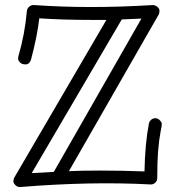

<svg xmlns="http://www.w3.org/2000/svg" viewBox="-20 -731 710 763"><path d="M193.8 -47.9 542 -657.2Q522.5 -656.2 503.2 -655.5Q483.9 -654.8 463.9 -653.8L106 -43Q149.9 -45.9 193.8 -47.9ZM253.9 -50.8Q298.8 -53.2 380.4 -53.2Q461.9 -53.2 554.2 -49.8Q556.2 -159.7 571.8 -240.2Q573.7 -249 580.8 -255.1Q587.9 -261.2 597.7 -261.2Q607.4 -261.2 615.2 -252.9Q623 -244.6 623 -238.3Q623 -231.9 618.2 -208Q605 -138.7 605 -36.1V-23.9Q605 -13.2 597.4 -5.6Q589.8 2 580.1 2H578.1Q341.8 -10.7 61 12.2H59.1Q48.3 12.2 40.8 4.4Q33.2 -3.4 33.2 -10.3Q33.2 -18.1 37.1 -25.9L402.8 -651.9H341.8Q229.5 -651.9 136.2 -658.2Q127.4 -583.5 103 -493.2Q96.7 -475.1 81.8 -475.1Q66.9 -475.1 59.3 -482.9Q51.8 -490.7 51.8 -500L53.2 -507.8Q78.6 -594.2 86.9 -688Q88.4 -697.8 95.7 -704.3Q103 -710.9 112.8 -710.9H115.2Q226.6 -703.1 342.8 -703.1Q459 -703.1 586.9 -710.9H587.9Q599.1 -710 606.4 -702.9Q613.8 -695.8 613.8 -689Q613.8 -676.8 609.9 -671.9Z"/></svg>

Font: Ribeye Marrow
Style: Regular
Weight: 400
Designer: Astigmatic (AOETI)
Foundry: Astigmatic (AOETI)
Version: Version 1.000